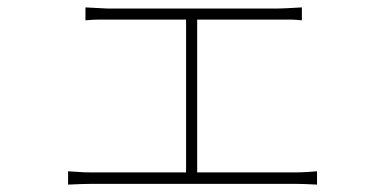

<svg xmlns="http://www.w3.org/2000/svg" viewBox="-20 -512 1040 519"><path d="M269 -489H733Q745 -489 796 -492V-457Q778 -459 767 -459H733H270H245Q231 -459 211 -457V-492ZM483 -470H513V-30H483ZM196 -47Q206 -46 225 -46H779Q792 -46 810 -47Q828 -48 837 -49V-13Q799 -15 779 -15H225Q210 -15 164 -13V-49Z"/></svg>

Font: Merged Yaku Han JP Thin
Style: Regular
Weight: 250
Designer: Ryoko NISHIZUKA 西塚涼子 (kana, bopomofo & ideographs); Paul D. Hunt (Latin, Greek & Cyrillic); Sandoll Communications 산돌커뮤니
Foundry: Adobe
Version: Version 2.004